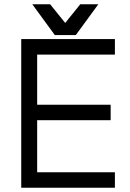

<svg xmlns="http://www.w3.org/2000/svg" viewBox="-20 -884 611 904"><path d="M80 0V-700H155V0ZM119 0V-73H521V0ZM119 -318V-391H501V-318ZM119 -627V-700H521V-627ZM132 -864H216L287 -776L358 -864H443L337 -719H238Z"/></svg>

Font: Fustat
Style: Regular
Weight: 400
Designer: Mohamed Gaber, Khaled Hosny, Laura Garcia Mut
Foundry: Kief Type Foundry, Alif Type Foundry, Hard Type Foundry
Version: Version 1.007